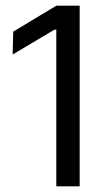

<svg xmlns="http://www.w3.org/2000/svg" viewBox="-20 -659 376 679"><path d="M179.1 0V-554.1H172.5L24.7 -466.2L26.8 -547.2L179.5 -639H261.8V0Z"/></svg>

Font: Anek Bangla Medium
Style: Regular
Weight: 500
Designer: Sulekha Rajkumar (Bangla), Yesha Goshar (Latin)
Foundry: Ek Type
Version: Version 1.003